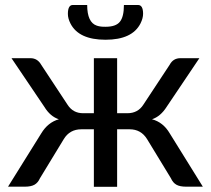

<svg xmlns="http://www.w3.org/2000/svg" viewBox="-20 -737 833 758"><path d="M308.1 -290H350.6V-507.3H442.4V-290H482.9Q524.4 -290 545.9 -323.7L649.9 -481.4Q663.6 -507.3 692.4 -507.3H767.1L637.7 -314.9Q613.8 -277.3 580.1 -266.1Q624.5 -254.4 650.4 -210L780.8 0H715.3Q689.9 0 676.3 -7.8Q662.6 -15.6 654.8 -33.2L560.5 -188Q536.6 -226.6 491.7 -226.6H442.4V0.5H350.6V-226.6H301.3Q255.4 -226.6 231.9 -188L137.7 -33.2Q129.9 -15.6 116.2 -7.8Q102.5 0 77.6 0H11.7L142.6 -210Q168.9 -253.9 212.4 -266.1Q178.2 -277.3 155.3 -314.9L25.4 -507.3H100.1Q127.9 -507.3 142.6 -481.4L246.6 -323.7Q268.1 -290 308.1 -290ZM524.4 -717.3Q544.9 -717.8 544.9 -682.6Q544.9 -665 534.7 -644.5Q502 -580.1 396.5 -580.1Q291 -580.1 258.3 -644Q248 -664.1 248 -682.1Q248 -718.3 268.6 -717.3H324.2Q324.2 -648.4 362.3 -635.7Q376 -630.9 396.5 -631.3Q437.5 -631.3 453.1 -650.9Q469.2 -670.4 469.2 -717.3Z"/></svg>

Font: Lato-Medium
Style: Regular
Weight: 500
Designer: Lukasz Dziedzic
Foundry: tyPoland Lukasz Dziedzic
Version: Version 2.006; 2014-01-15